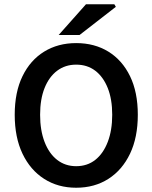

<svg xmlns="http://www.w3.org/2000/svg" viewBox="-20 -868 714 900"><path d="M337 12Q252 12 187 -29.5Q122 -71 85.5 -147.5Q49 -224 49 -330Q49 -436 85.5 -511Q122 -586 187 -626Q252 -666 337 -666Q423 -666 488 -626Q553 -586 589.5 -511Q626 -436 626 -330Q626 -224 589.5 -147.5Q553 -71 488 -29.5Q423 12 337 12ZM337 -89Q389 -89 426.5 -118.5Q464 -148 485 -202.5Q506 -257 506 -330Q506 -403 485 -455.5Q464 -508 426.5 -536.5Q389 -565 337 -565Q286 -565 248 -536.5Q210 -508 189 -455.5Q168 -403 168 -330Q168 -257 189 -202.5Q210 -148 248 -118.5Q286 -89 337 -89ZM255 -704 383 -848H516L523 -836L353 -704Z"/></svg>

Font: Source Sans 3 ExtraLight SemiBold
Style: Regular
Weight: 600
Version: Version 3.052;hotconv 1.1.0;makeotfexe 2.6.0